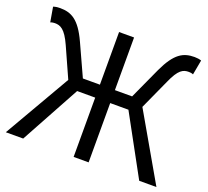

<svg xmlns="http://www.w3.org/2000/svg" viewBox="-126 -903 1150 1059"><g transform="rotate(20 449.0 -373.0)"><path d="M7 0H109L299 -348H405V0H493V-348H600L790 0H891L667 -389L747 -565C783 -647 809 -658 842 -658C849 -658 860 -657 868 -653L884 -740C873 -744 858 -746 844 -746C778 -746 731 -721 679 -610L594 -424H493V-733H405V-424H305L220 -610C169 -721 121 -746 55 -746C40 -746 26 -744 15 -740L30 -653C39 -657 50 -658 56 -658C88 -658 116 -647 153 -565L232 -389Z"/></g></svg>

Font: Noto Sans Mono CJK SC
Style: Regular
Weight: 400
Designer: Ryoko NISHIZUKA 西塚涼子 (kana, bopomofo & ideographs); Paul D. Hunt (Latin, Greek & Cyrillic); Sandoll Communications 산돌커뮤니
Foundry: Adobe
Version: Version 2.004;hotconv 1.0.118;makeotfexe 2.5.65603